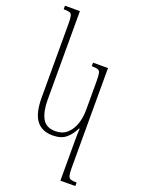

<svg xmlns="http://www.w3.org/2000/svg" viewBox="-184 -840 863 1172"><g transform="rotate(20 247.5 -253.5)"><path d="M365 253V-8Q365 -27 365.5 -46.5Q366 -66 367 -85H363Q342 -42 311 -16Q280 10 225 10Q155 10 119.5 -36.5Q84 -83 84 -184V-665Q84 -698 80.5 -713.5Q77 -729 64.5 -733Q52 -737 26 -737V-760H123V-184Q123 -109 147 -64.5Q171 -20 232 -20Q277 -20 306.5 -46Q336 -72 350.5 -114Q365 -156 365 -205V-391Q365 -428 361.5 -444.5Q358 -461 345 -465Q332 -469 306 -469V-492H403V155Q403 190 407 205.5Q411 221 423.5 225.5Q436 230 462 230V253Z"/></g></svg>

Font: Noto Serif Armenian SemiCondensed ExtraLight
Style: Regular
Weight: 200
Width: 4
Designer: Monotype Design Team
Foundry: Monotype Imaging Inc.
Version: Version 2.008; ttfautohint (v1.8.4.7-5d5b)